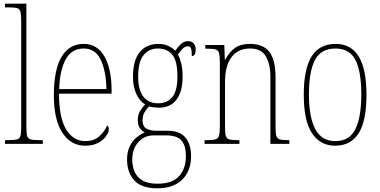

<svg xmlns="http://www.w3.org/2000/svg" viewBox="-20 -780 2060 1041"><path d="M7 0V-20H18Q55 -20 71 -24Q87 -28 91 -43.5Q95 -59 95 -94V-662Q95 -699 91 -715.5Q87 -732 72.5 -736Q58 -740 28 -740H7V-760H123V-94Q123 -59 127 -43.5Q131 -28 147.5 -24Q164 -20 200 -20H212V0Z M442 10Q364 10 318 -60.5Q272 -131 272 -262Q272 -403 314 -472.5Q356 -542 434 -542Q507 -542 546 -474.5Q585 -407 585 -291V-272H300Q300 -142 338.5 -78.5Q377 -15 443 -15Q490 -15 518.5 -41Q547 -67 561 -100Q570 -95 570 -79Q570 -63 555.5 -42Q541 -21 512.5 -5.5Q484 10 442 10ZM557 -297Q555 -395 526 -456Q497 -517 434 -517Q368 -517 336 -457.5Q304 -398 301 -297Z M832 241Q748 241 708.5 198.5Q669 156 669 85Q669 42 684 12Q699 -18 721.5 -36Q744 -54 765 -62Q750 -69 738.5 -85Q727 -101 727 -131Q727 -158 740.5 -179.5Q754 -201 767 -214Q736 -232 718.5 -272Q701 -312 701 -362Q701 -453 737.5 -497.5Q774 -542 840 -542Q869 -542 892.5 -531Q916 -520 930 -505Q943 -523 959.5 -540Q976 -557 1000 -557Q1021 -557 1031 -543.5Q1041 -530 1041 -512Q1041 -476 1020 -476Q1020 -504 1016 -516.5Q1012 -529 998 -529Q985 -529 973 -518.5Q961 -508 945 -485Q955 -466 962.5 -437Q970 -408 970 -363Q970 -285 937.5 -240.5Q905 -196 840 -196Q829 -196 812.5 -198Q796 -200 788 -203Q774 -189 763.5 -171Q753 -153 753 -126Q753 -95 773.5 -83Q794 -71 828 -71H889Q956 -71 986 -33.5Q1016 4 1016 66Q1016 146 968.5 193.5Q921 241 832 241ZM837 -220Q889 -220 915.5 -255Q942 -290 942 -365Q942 -449 914.5 -483Q887 -517 835 -517Q788 -517 758.5 -481Q729 -445 729 -364Q729 -293 757 -256.5Q785 -220 837 -220ZM834 216Q915 216 951.5 174.5Q988 133 988 67Q988 10 964 -18Q940 -46 880 -46H813Q763 -46 730 -9.5Q697 27 697 85Q697 121 709.5 150.5Q722 180 751.5 198Q781 216 834 216Z M1089 0V-20H1102Q1134 -20 1148.5 -24.5Q1163 -29 1167.5 -44.5Q1172 -60 1172 -95V-441Q1172 -476 1167.5 -492Q1163 -508 1149 -512Q1135 -516 1105 -516H1093V-536H1196L1199 -456H1201Q1223 -498 1254 -520Q1285 -542 1334 -542Q1408 -542 1441 -498Q1474 -454 1474 -361V-95Q1474 -60 1478 -44.5Q1482 -29 1496.5 -24.5Q1511 -20 1542 -20H1549V0H1446V-364Q1446 -433 1421 -475Q1396 -517 1336 -517Q1271 -517 1235.5 -470.5Q1200 -424 1200 -333V-95Q1200 -60 1204 -44.5Q1208 -29 1222.5 -24.5Q1237 -20 1269 -20H1278V0Z M1797 10Q1717 10 1672 -57Q1627 -124 1627 -267Q1627 -406 1669.5 -474Q1712 -542 1800 -542Q1967 -542 1967 -267Q1967 -123 1924 -56.5Q1881 10 1797 10ZM1798 -15Q1876 -15 1907.5 -81Q1939 -147 1939 -267Q1939 -393 1907 -455Q1875 -517 1799 -517Q1720 -517 1687.5 -454.5Q1655 -392 1655 -267Q1655 -145 1689.5 -80Q1724 -15 1798 -15Z"/></svg>

Font: Noto Serif Sinhala Condensed Thin
Style: Regular
Weight: 100
Width: 3
Designer: Jelle Bosma - Monotype Design Team
Foundry: Monotype Imaging Inc.
Version: Version 2.007; ttfautohint (v1.8.4.7-5d5b)